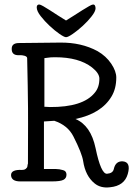

<svg xmlns="http://www.w3.org/2000/svg" viewBox="-20 -805 591 852"><path d="M393 -785Q399 -785 401.5 -780Q404 -775 404 -768Q404 -755 387 -733Q370 -711 347.5 -690.5Q325 -670 303.5 -655Q282 -640 273 -640Q265 -640 244 -654.5Q223 -669 200.5 -690Q178 -711 160.5 -733.5Q143 -756 143 -772Q143 -785 154 -785Q159 -785 172 -777.5Q185 -770 201.5 -759.5Q218 -749 237 -736.5Q256 -724 273 -714Q290 -724 309 -736.5Q328 -749 345 -759.5Q362 -770 375 -777.5Q388 -785 393 -785ZM143 -640ZM177 -331Q180 -331 184 -331L201 -330Q348 -329 400 -393Q421 -417 421 -456Q421 -480 388 -506Q330 -551 225 -551Q203 -551 192.5 -549Q182 -547 177 -547Q177 -436 177 -331ZM29 -28Q29 -53 77 -51Q89 -51 94.5 -56Q100 -61 101 -64Q103 -78 104 -79Q104 -196 104.5 -253Q105 -310 103 -425.5Q101 -541 100.5 -547.5Q100 -554 89 -557.5Q78 -561 64 -560Q31 -559 32 -589Q32 -613 62 -614Q203 -616 247 -616Q341 -617 413 -578Q451 -556 473.5 -522.5Q496 -489 496 -461Q496 -412 475 -377Q430 -301 315 -277Q383 -248 404 -148Q428 -32 455 -34Q481 -36 485 -55Q493 -91 525 -89Q562 -86 547 -33Q532 20 468 26Q427 31 400 9Q359 -24 349 -90Q344 -124 306 -199Q281 -249 221 -269Q221 -269 175 -266Q175 -163 175 -55H228Q243 -55 260 -50Q275 -46 275 -30Q275 -14 261.5 -7Q248 0 210 0H70Q30 0 29 -28Z"/></svg>

Font: Scratch Savers
Style: Book
Weight: 400
Designer: Pablo Impallari, Rodrigo Fuenzalida, Brenda Gallo
Foundry: Pablo Impallari, Rodrigo Fuenzalida, Brenda Gallo
Version: Version 4.0b1